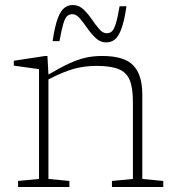

<svg xmlns="http://www.w3.org/2000/svg" viewBox="-20 -745 704 765"><path d="M426 -24 509.5 -32V-340Q509.5 -395 496.8 -426Q484 -457 452.2 -469.8Q420.5 -482.5 363 -482.5Q317.5 -482.5 274.5 -470.8Q231.5 -459 173 -428.5V-32L256.5 -24V0H52V-24L135.5 -32V-469.5L35 -483.5V-503L160.5 -522H169L173 -448Q221.5 -476.5 257 -492.8Q292.5 -509 322.8 -515.5Q353 -522 387 -522Q475 -522 511 -484.5Q547 -447 547 -368.5V-32L630.5 -24V0H426ZM484 -720Q475 -660 463.2 -629Q451.5 -598 436.8 -587Q422 -576 403 -576Q380 -576 361.8 -593Q343.5 -610 328.2 -632.2Q313 -654.5 298.5 -671.5Q284 -688.5 268.5 -688.5Q256.5 -688.5 248 -681.2Q239.5 -674 232.5 -651.2Q225.5 -628.5 217 -581H189.5Q198.5 -641 210.2 -672Q222 -703 237 -714Q252 -725 270.5 -725Q294 -725 312 -708Q330 -691 345.2 -668.8Q360.5 -646.5 375 -629.5Q389.5 -612.5 405 -612.5Q417 -612.5 425.5 -619.8Q434 -627 441.2 -650Q448.5 -673 456.5 -720Z"/></svg>

Font: Newsreader 6pt ExtraLight
Style: Regular
Weight: 275
Designer: Hugues Gentile
Foundry: Production Type
Version: Version 1.003; ttfautohint (v1.8.3)